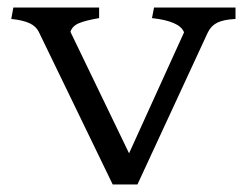

<svg xmlns="http://www.w3.org/2000/svg" viewBox="-20 -491 657 511"><path d="M345.8 0 533.2 -404.8Q542 -422.8 558.8 -430.9Q575.5 -439 606.8 -440.5V-471H390L384.5 -442.8Q420.2 -439 442.2 -429.6Q464.2 -420.2 469.8 -404.8L323.5 -83L167.5 -406.2Q172.2 -421.8 190.1 -429.2Q208 -436.8 243.8 -442.8V-471H15.5L10 -440.5Q40.5 -437.5 58.2 -429.4Q76 -421.2 83.2 -406.2L280 0Z"/></svg>

Font: TMT Limkin
Style: Regular
Weight: 400
Designer: Gabriel Drozdov
Version: Version 1.000;Glyphs 3.1.2 (3151)